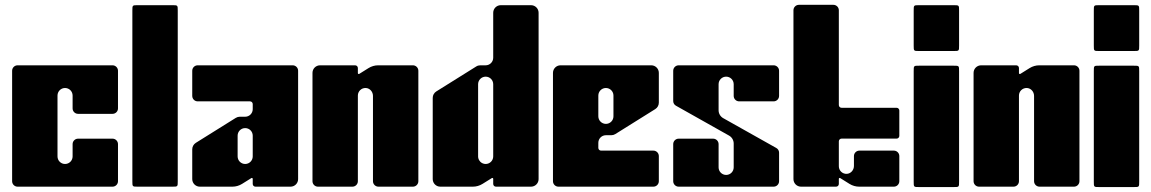

<svg xmlns="http://www.w3.org/2000/svg" viewBox="-20 -770 4749 792"><path d="M466.7 -322.8V-478.2C466.7 -490.5 456.6 -500.6 444.2 -500.6H52.5C40.1 -500.6 30 -490.5 30 -478.2V-22.5C30 -10.1 40 0 52.5 0H444.2C456.6 0 466.7 -10 466.7 -22.5V-175.5C466.7 -187.9 456.6 -198 444.2 -198H302C289.6 -198 279.5 -187.9 279.5 -175.5V-124.8C279.5 -107.5 265.6 -93.6 248.3 -93.6C231.1 -93.6 217.2 -107.5 217.2 -124.8V-375.8C217.2 -393.1 231.1 -407 248.3 -407C265.6 -407 279.5 -393.1 279.5 -375.8V-322.8C279.5 -310.4 289.6 -300.4 302 -300.4H444.2C456.6 -300.4 466.7 -310.4 466.7 -322.8Z M526 -726.1V-22.5C526 0 526 0 548.5 0H690.7C713.2 0 713.2 0 713.2 -22.5V-726.1C713.2 -748.6 713.2 -748.6 690.7 -748.6H548.5C526 -748.6 526 -748.6 526 -726.1Z M1187.2 -500.6H795.5C783 -500.6 773 -490.6 773 -478.1V-374.4C773 -372.8 773.2 -371.3 773.5 -369.9C775.5 -359.6 784.6 -351.9 795.5 -351.9H1011.3C1017.5 -351.9 1022.5 -346.9 1022.5 -340.7V-319.6C1022.5 -302.4 1008.6 -288.5 991.4 -288.5H969.1C963.3 -288.5 957.5 -286.8 952.6 -283.7L787.7 -180.7C778.6 -175 773 -164.9 773 -154.2V-31.2C773 -14 787 0 804.2 0H938.7C952.8 0 966.5 -4 978.4 -11.4L1016.8 -35.4C1019.3 -37 1022.5 -35.2 1022.5 -32.3V-11.2C1022.5 -5 1027.5 0 1033.8 0H1178.5C1195.8 0 1209.7 -14 1209.7 -31.2V-478.2C1209.7 -490.6 1199.7 -500.6 1187.2 -500.6ZM1022.5 -124.8C1022.5 -107.6 1008.6 -93.6 991.4 -93.6C982.8 -93.6 975 -97.1 969.3 -102.7C963.7 -108.4 960.2 -116.2 960.2 -124.8V-210.4C960.2 -227.7 974.1 -241.6 991.3 -241.6H991.5C1008.7 -241.6 1022.5 -227.6 1022.5 -210.4V-124.8Z M1433.7 0C1446.1 0 1456.2 -10 1456.2 -22.5V-375.8C1456.2 -384.4 1459.7 -392.2 1465.3 -397.9C1471.4 -403.9 1479.9 -407.6 1489.4 -407C1506.1 -405.9 1518.5 -391.2 1518.5 -374.5V-22.5C1518.5 -10.1 1528.6 0 1541 0H1683.2C1695.6 0 1705.7 -10 1705.7 -22.5V-478.2C1705.7 -490.5 1695.6 -500.6 1683.2 -500.6H1540C1526 -500.6 1512.2 -496.6 1500.3 -489.2L1461.9 -465.2C1459.4 -463.6 1456.2 -465.4 1456.2 -468.3V-489.4C1456.2 -495.6 1451.1 -500.6 1444.9 -500.6H1300.2C1282.9 -500.6 1269 -486.6 1269 -469.4V-22.5C1269 -10.1 1279.1 0 1291.5 0H1433.7Z M2170.5 -748.6H2045.7C2028.5 -748.6 2014.5 -734.6 2014.5 -717.4V-531.8C2014.5 -514.6 2000.6 -500.6 1983.4 -500.6H1961.1C1955.2 -500.6 1949.5 -499 1944.6 -495.9L1779.7 -392.8C1770.5 -387.1 1765 -377.1 1765 -366.4V-31.2C1765 -14 1778.9 0 1796.2 0H1930.7C1944.7 0 1958.4 -4 1970.3 -11.4L2008.8 -35.4C2011.3 -37 2014.5 -35.2 2014.5 -32.3V-11.2C2014.5 -5 2019.5 0 2025.8 0H2170.5C2187.8 0 2201.7 -14 2201.7 -31.2V-717.4C2201.7 -734.6 2187.8 -748.6 2170.5 -748.6ZM2014.5 -124.8C2014.5 -107.6 2000.6 -93.6 1983.4 -93.6C1974.8 -93.6 1967 -97.1 1961.3 -102.7C1959.2 -104.9 1957.4 -107.3 1955.9 -109.9C1954.9 -111.7 1954.2 -113.6 1953.6 -115.5C1952.9 -117.5 1952.5 -119.5 1952.3 -121.6C1952.2 -122.6 1952.2 -123.7 1952.2 -124.8V-422.6C1952.2 -439.8 1966.1 -453.7 1983.3 -453.8C1991.9 -453.8 1999.7 -450.3 2005.4 -444.7C2011 -439 2014.5 -431.2 2014.5 -422.6Z M2675.2 0C2687.6 0 2697.7 -10 2697.7 -22.5V-126.2C2697.7 -138.6 2687.6 -148.7 2675.2 -148.7H2459.4C2453.2 -148.7 2448.1 -153.7 2448.1 -159.9V-181C2448.1 -198.2 2462.1 -212.2 2479.3 -212.2H2501.6C2507.4 -212.2 2513.1 -213.8 2518.1 -216.9L2683 -320C2692.1 -325.7 2697.7 -335.7 2697.7 -346.5V-469.4C2697.7 -486.7 2683.7 -500.6 2666.5 -500.6H2292.2C2275 -500.6 2261 -486.7 2261 -469.4V-22.5C2261 -10.1 2271 0 2283.5 0H2675.2ZM2448.1 -375.8C2448.1 -393.1 2462.1 -407 2479.3 -407C2496.6 -407 2510.5 -393.1 2510.5 -375.8V-290.2C2510.5 -273 2496.6 -259 2479.4 -259C2462.1 -259 2448.1 -273 2448.1 -290.2V-375.8Z M3193.7 -374.4V-478.1C3193.7 -490.5 3183.6 -500.6 3171.2 -500.6H2779.5C2767.1 -500.6 2757 -490.5 2757 -478.1V-353.1C2757 -345.2 2761.3 -337.8 2768.2 -334L2987.5 -210.6C2999.2 -204 3006.5 -191.5 3006.5 -178V-79.6C3006.5 -62.4 2992.6 -48.4 2975.3 -48.4C2958.1 -48.4 2944.2 -62.4 2944.2 -79.6V-175.5C2944.2 -187.9 2934.1 -198 2921.7 -198H2779.5C2767.1 -198 2757 -187.9 2757 -175.5V-22.5C2757 -10.1 2767.1 0 2779.5 0H3171.2C3183.6 0 3193.7 -10 3193.7 -22.5V-140.2C3193.7 -148.2 3189.4 -155.5 3182.5 -159.4L2963.3 -282.6C2951.5 -289.2 2944.2 -301.7 2944.2 -315.2V-422.6C2944.2 -439.9 2958.1 -453.8 2975.4 -453.8C2992.6 -453.8 3006.5 -439.8 3006.5 -422.6V-374.4C3006.5 -362 3016.6 -351.9 3029 -351.9H3171.2C3183.6 -351.9 3193.7 -362 3193.7 -374.4Z M3667.2 -148.7H3525C3512.6 -148.7 3502.5 -138.6 3502.5 -126.2V-85.4C3502.5 -68.7 3490 -54 3473.4 -52.9C3463.9 -52.3 3455.3 -56 3449.3 -62C3443.7 -67.7 3440.2 -75.5 3440.2 -84.1V-187C3440.2 -193.2 3445.2 -198.2 3451.4 -198.2H3678.4C3684.6 -198.2 3689.7 -203.3 3689.7 -209.5V-314.2C3689.7 -320.3 3684.6 -325.4 3678.4 -325.4H3451.4C3445.2 -325.4 3440.2 -330.4 3440.2 -336.6V-727.7C3440.2 -740.1 3430.1 -750.1 3417.7 -750.1H3275.5C3263.1 -750.1 3253 -740.1 3253 -727.7V-31.2C3253 -14 3266.9 0 3284.2 0H3428.9C3435.1 0 3440.2 -5 3440.2 -11.2V-32.3C3440.2 -35.2 3443.4 -37 3445.9 -35.4L3484.3 -11.4C3496.2 -4 3510 0 3524 0H3667.2C3679.6 0 3689.7 -10 3689.7 -22.5V-126.2C3689.7 -138.6 3679.6 -148.7 3667.2 -148.7Z M3749 -476.5V-20.8C3749 1.6 3749 1.6 3771.5 1.6H3913.7C3936.2 1.6 3936.2 1.6 3936.2 -20.8V-476.5C3936.2 -499 3936.2 -499 3913.7 -499H3771.5C3749 -499 3749 -499 3749 -476.5ZM3749 -726.1V-582.1C3749 -559.6 3749 -559.6 3771.5 -559.6H3913.7C3936.2 -559.6 3936.2 -559.6 3936.2 -582.1V-726.1C3936.2 -748.6 3936.2 -748.6 3913.7 -748.6H3771.5C3749 -748.6 3749 -748.6 3749 -726.1Z M4160.7 0C4173.1 0 4183.2 -10 4183.2 -22.5V-375.8C4183.2 -384.4 4186.7 -392.2 4192.3 -397.9C4198.4 -403.9 4206.9 -407.6 4216.4 -407C4233.1 -405.9 4245.5 -391.2 4245.5 -374.5V-22.5C4245.5 -10.1 4255.6 0 4268 0H4410.2C4422.6 0 4432.7 -10 4432.7 -22.5V-478.2C4432.7 -490.5 4422.6 -500.6 4410.2 -500.6H4267C4253 -500.6 4239.2 -496.6 4227.3 -489.2L4188.9 -465.2C4186.4 -463.6 4183.2 -465.4 4183.2 -468.3V-489.4C4183.2 -495.6 4178.1 -500.6 4171.9 -500.6H4027.2C4009.9 -500.6 3996 -486.6 3996 -469.4V-22.5C3996 -10.1 4006.1 0 4018.5 0H4160.7Z M4492 -476.5V-20.8C4492 1.6 4492 1.6 4514.5 1.6H4656.7C4679.2 1.6 4679.2 1.6 4679.2 -20.8V-476.5C4679.2 -499 4679.2 -499 4656.7 -499H4514.5C4492 -499 4492 -499 4492 -476.5ZM4492 -726.1V-582.1C4492 -559.6 4492 -559.6 4514.5 -559.6H4656.7C4679.2 -559.6 4679.2 -559.6 4679.2 -582.1V-726.1C4679.2 -748.6 4679.2 -748.6 4656.7 -748.6H4514.5C4492 -748.6 4492 -748.6 4492 -726.1Z"/></svg>

Font: Gridlock
Style: Regular
Weight: 400
Designer: Abhik Krishna Ghosh
Version: Version 001.000